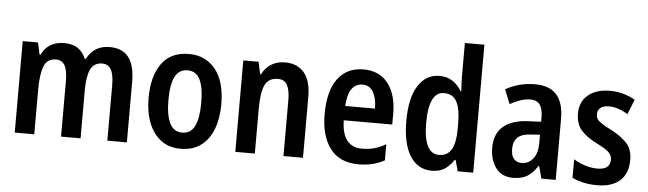

<svg xmlns="http://www.w3.org/2000/svg" viewBox="-48 -943 3836 1136"><g transform="rotate(5 1870.0 -375.0)"><path d="M581 -553Q656 -553 693.5 -505.5Q731 -458 731 -358V0H615V-330Q615 -394 597.5 -423Q580 -452 546 -452Q496 -452 476 -409.5Q456 -367 456 -283V0H340V-331Q340 -394 323 -423Q306 -452 271 -452Q218 -452 199.5 -403.5Q181 -355 181 -267V0H65V-543H156L171 -472H177Q195 -512 229.5 -532.5Q264 -553 311 -553Q362 -553 393.5 -530.5Q425 -508 439 -471H446Q488 -553 581 -553Z M1268 -272Q1268 -190 1244 -126.5Q1220 -63 1172 -26.5Q1124 10 1050 10Q981 10 933.5 -26Q886 -62 861 -125.5Q836 -189 836 -272Q836 -402 890 -477.5Q944 -553 1053 -553Q1150 -553 1209 -481Q1268 -409 1268 -272ZM954 -272Q954 -182 977.5 -134Q1001 -86 1052 -86Q1103 -86 1126 -133.5Q1149 -181 1149 -272Q1149 -363 1126 -409.5Q1103 -456 1052 -456Q1001 -456 977.5 -409.5Q954 -363 954 -272Z M1622 -553Q1696 -553 1736.5 -505Q1777 -457 1777 -360V0H1661V-331Q1661 -391 1644.5 -421.5Q1628 -452 1589 -452Q1534 -452 1512.5 -408Q1491 -364 1491 -268V0H1375V-543H1466L1481 -471H1487Q1507 -511 1542 -532Q1577 -553 1622 -553Z M2089 -552Q2184 -552 2235 -485.5Q2286 -419 2286 -308V-242H1998Q2001 -84 2120 -84Q2159 -84 2192 -93Q2225 -102 2261 -123V-27Q2195 10 2107 10Q1995 10 1938.5 -64.5Q1882 -139 1882 -268Q1882 -406 1936 -479Q1990 -552 2089 -552ZM2091 -462Q2050 -462 2026.5 -429Q2003 -396 1999 -327H2176Q2176 -386 2155 -424Q2134 -462 2091 -462Z M2542 10Q2459 10 2413 -63Q2367 -136 2367 -271Q2367 -407 2413.5 -480Q2460 -553 2540 -553Q2584 -553 2617 -532Q2650 -511 2672 -473H2676Q2674 -498 2673 -521.5Q2672 -545 2672 -563V-760H2788V0H2696L2678 -65H2672Q2648 -29 2618 -9.5Q2588 10 2542 10ZM2576 -87Q2627 -87 2650.5 -127.5Q2674 -168 2674 -252V-279Q2674 -367 2651.5 -410.5Q2629 -454 2575 -454Q2530 -454 2507.5 -407Q2485 -360 2485 -271Q2485 -87 2576 -87Z M3108 -553Q3278 -553 3278 -363V0H3193L3173 -74H3170Q3143 -31 3110 -10.5Q3077 10 3025 10Q2957 10 2922 -38Q2887 -86 2887 -157Q2887 -240 2938.5 -284Q2990 -328 3089 -332L3162 -335V-361Q3162 -413 3143.5 -437Q3125 -461 3088 -461Q3060 -461 3030 -451Q3000 -441 2967 -423L2933 -508Q2970 -529 3014 -541Q3058 -553 3108 -553ZM3113 -255Q3056 -253 3030.5 -229Q3005 -205 3005 -161Q3005 -120 3022 -101Q3039 -82 3068 -82Q3109 -82 3135.5 -115Q3162 -148 3162 -208V-258Z M3707 -155Q3707 -75 3659.5 -32.5Q3612 10 3525 10Q3480 10 3443.5 2Q3407 -6 3376 -21V-131Q3405 -112 3443.5 -100Q3482 -88 3518 -88Q3593 -88 3593 -148Q3593 -173 3574 -191.5Q3555 -210 3498 -238Q3440 -267 3407.5 -304Q3375 -341 3375 -403Q3375 -473 3423 -513Q3471 -553 3552 -553Q3593 -553 3630 -543Q3667 -533 3702 -513L3667 -425Q3640 -441 3611 -451Q3582 -461 3554 -461Q3522 -461 3504.5 -447Q3487 -433 3487 -409Q3487 -391 3495 -379Q3503 -367 3524 -353.5Q3545 -340 3583 -321Q3640 -291 3673.5 -255Q3707 -219 3707 -155Z"/></g></svg>

Font: Noto Sans Thai Looped Condensed SemiBold
Style: Regular
Weight: 600
Width: 3
Designer: Sasikarn Vongin, Ben Mitchell
Foundry: The Fontpad Ltd
Version: Version 1.001; ttfautohint (v1.8.4.7-5d5b)